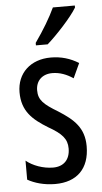

<svg xmlns="http://www.w3.org/2000/svg" viewBox="-55 -894 449 846"><g transform="rotate(-5 169.5 -471.0)"><path d="M309 -850V-859H212C191 -814 161 -764 123 -710V-699H175C216 -735 284 -808 309 -850ZM307 -237C307 -319 262 -358 196 -400C133 -438 111 -458 111 -501C111 -543 139 -571 184 -571C217 -571 248 -559 276 -540L306 -605C269 -628 229 -640 183 -640C94 -640 33 -584 33 -499C33 -416 78 -376 145 -335C205 -301 227 -276 227 -234C227 -185 199 -156 152 -156C108 -156 62 -173 33 -197V-113C63 -96 105 -83 155 -83C251 -83 307 -138 307 -237Z"/></g></svg>

Font: Noto Sans Kannada UI ExtraCondensed
Style: Regular
Weight: 400
Width: 2
Designer: Jelle Bosma - Monotype Design Team
Foundry: Monotype Imaging Inc.
Version: Version 2.005